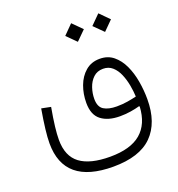

<svg xmlns="http://www.w3.org/2000/svg" viewBox="-154 -765 1049 1131"><g transform="rotate(-20 371.0 -199.5)"><path d="M359.9 -580.1 418 -638.7 476.6 -580.1 418 -522ZM529.8 -580.1 588.4 -638.7 646.5 -580.1 588.4 -522ZM503.9 -384.3Q554.2 -384.3 589.1 -355.7Q624 -327.1 645.8 -280.5Q667.5 -233.9 677.2 -177.5Q687 -121.1 687 -65.4Q687 82.5 607.9 161.6Q528.8 240.7 363.8 240.7Q56.2 240.7 56.2 -16.6Q56.2 -52.2 62.3 -104.5Q68.4 -156.7 80.6 -227.5L138.7 -215.8Q126.5 -147.9 120.8 -99.4Q115.2 -50.8 115.2 -17.6Q115.2 85.4 178.2 132.3Q241.2 179.2 366.2 179.2Q494.6 179.2 559.3 124Q624 68.8 629.9 -38.6L627 -42.5Q601.6 -35.2 569.1 -30Q536.6 -24.9 502 -24.9Q428.2 -24.9 384.8 -58.1Q341.3 -91.3 341.3 -166.5Q341.3 -222.7 359.6 -272.2Q377.9 -321.8 414.3 -353Q450.7 -384.3 503.9 -384.3ZM628.4 -102.5Q627 -136.2 619.9 -174.6Q612.8 -212.9 598.6 -246.3Q584.5 -279.8 560.8 -301Q537.1 -322.3 502.4 -322.3Q465.3 -322.3 441.2 -299.6Q417 -276.9 405.3 -242.2Q393.6 -207.5 393.6 -172.4Q393.6 -122.6 423.1 -104.2Q452.6 -85.9 503.9 -85.9Q540 -85.9 571.3 -91.1Q602.5 -96.2 628.4 -102.5Z"/></g></svg>

Font: Estedad-FD Light
Style: Regular
Weight: 300
Designer: Amin Abedi
Version: Version 7.3